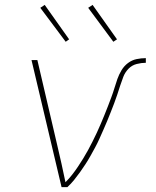

<svg xmlns="http://www.w3.org/2000/svg" viewBox="-20 -766 640 786"><path d="M256 0H232L109 -520H133L214 -173Q223 -135 231.5 -97Q240 -59 248 -20Q263 -35 275.5 -51Q288 -67 299 -83.5Q310 -100 320.5 -117Q331 -134 340.5 -151.5Q350 -169 359 -187Q368 -205 376.5 -223Q385 -241 392.5 -259Q400 -277 407.5 -295Q415 -313 422 -331.5Q429 -350 436 -368.5Q443 -387 448.5 -405.5Q454 -424 460.5 -442.5Q467 -461 477.5 -478.5Q488 -496 504 -508Q520 -520 539 -524Q558 -528 577 -528V-509Q559 -509 539.5 -504Q520 -499 506 -484.5Q492 -470 485 -452Q478 -434 472 -415.5Q466 -397 460 -378.5Q454 -360 447 -342Q440 -324 433 -306Q426 -288 418.5 -270Q411 -252 403 -234Q395 -216 387 -198Q379 -180 369.5 -162.5Q360 -145 350.5 -128Q341 -111 330 -94Q319 -77 307.5 -61Q296 -45 283.5 -29.5Q271 -14 256 0ZM444 -595 341 -734 359 -746 459 -605ZM249 -595 145 -734 163 -746 263 -605Z"/></svg>

Font: Iosevka Thin Extended
Style: Italic
Weight: 100
Width: 7
Italic angle: -9°
Monospace: yes
Designer: Belleve Invis
Foundry: Belleve Invis
Version: Version 32.5.0; ttfautohint (v1.8.4)